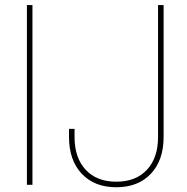

<svg xmlns="http://www.w3.org/2000/svg" viewBox="-20 -748 757 777"><path d="M111.3 -727.5V0H88.9V-727.5ZM450.7 9.8Q362.3 9.8 310.8 -44.9Q259.3 -99.6 259.3 -193.4V-226.6H281.7V-193.4Q281.7 -109.4 326.7 -61Q371.6 -12.7 450.7 -12.7Q529.8 -12.7 574.7 -61Q619.6 -109.4 619.6 -193.4V-727.5H642.1V-193.4Q642.1 -99.6 590.6 -44.9Q539.1 9.8 450.7 9.8Z"/></svg>

Font: Inter 28pt Thin
Style: Regular
Weight: 250
Designer: Rasmus Andersson
Foundry: rsms
Version: Version 4.001;git-66647c0bb